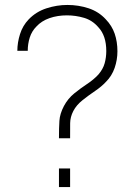

<svg xmlns="http://www.w3.org/2000/svg" viewBox="-20 -755 544 775"><path d="M218 -197Q218 -239 219.8 -267.2Q221.5 -295.5 238 -327Q254 -357 279.5 -377.8Q305 -398.5 331.5 -416Q358 -433.5 377 -454Q396 -476 402.5 -499.8Q409 -523.5 409 -549Q409 -580 401 -604Q393 -628 377 -645Q353 -673 319.2 -683Q285.5 -693 250 -693Q212 -693 179.8 -681.8Q147.5 -670.5 127 -648Q108.5 -629.5 100.2 -603.8Q92 -578 92 -550H50Q50 -583 60.8 -617.2Q71.5 -651.5 96 -677Q126 -708 167.8 -721.5Q209.5 -735 252 -735Q297 -735 337.8 -721.5Q378.5 -708 407 -677Q432 -651 443 -618.8Q454 -586.5 454 -548Q454 -513.5 442.8 -481Q431.5 -448.5 408 -425Q390 -405.5 363.8 -387.8Q337.5 -370 313 -350.5Q288.5 -331 276 -307Q263.5 -283 263.2 -257.8Q263 -232.5 263 -197ZM218 0V-75H263V0Z"/></svg>

Font: Manrope ExtraLight ExtraLight
Style: Regular
Weight: 250
Version: Version 4.501